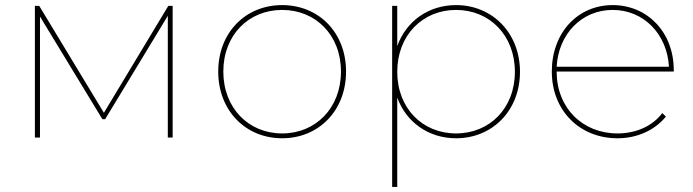

<svg xmlns="http://www.w3.org/2000/svg" viewBox="-20 -540 2721 754"><path d="M137 -475 382 -72H393L639 -478V0H658V-517H641L388 -97L134 -517H117V0H137Z M1088 3C1232 3 1339 -106 1339 -259C1339 -412 1232 -520 1088 -520C944 -520 837 -412 837 -259C837 -106 944 3 1088 3ZM1088 -16C956 -16 857 -116 857 -259C857 -402 956 -501 1088 -501C1220 -501 1319 -402 1319 -259C1319 -116 1220 -16 1088 -16Z M1771 -16C1639 -16 1540 -115 1540 -258C1540 -401 1639 -501 1771 -501C1903 -501 2002 -401 2002 -258C2002 -115 1903 -16 1771 -16ZM1540 -157C1575 -60 1663 3 1771 3C1913 3 2022 -105 2022 -258C2022 -411 1913 -520 1771 -520C1663 -520 1575 -457 1540 -359V-517H1520V194H1540Z M2166 -278C2173 -406 2264 -501 2386 -501C2508 -501 2600 -406 2607 -278ZM2405 3C2479 3 2549 -26 2595 -82L2581 -96C2540 -42 2474 -16 2405 -16C2268 -16 2166 -116 2166 -259H2626V-264C2626 -414 2522 -520 2386 -520C2249 -520 2147 -412 2147 -259C2147 -106 2256 3 2405 3Z"/></svg>

Font: Montserrat-Alt1 Thin
Style: Regular
Weight: 100
Designer: Differentunic
Foundry: Differentunic
Version: Version 7.222